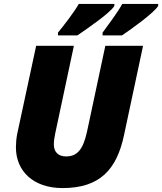

<svg xmlns="http://www.w3.org/2000/svg" viewBox="-20 -947 825 977"><path d="M502 -767H601C653 -802 764 -882 785 -917V-927H602C578 -882 529 -819 502 -781ZM275 -767H374C425 -802 542 -882 562 -917V-927H381C355 -882 306 -819 275 -781ZM298 10C489 10 574 -85 611 -259L708 -714H516L423 -278C403 -185 372 -151 316 -151C276 -151 254 -174 254 -212C254 -229 257 -249 261 -268L356 -714H164L67 -263C63 -242 61 -217 61 -197C61 -77 149 10 298 10Z"/></svg>

Font: Noto Sans UI Black
Style: Italic
Weight: 900
Italic angle: -372°
Designer: Monotype Design Team
Foundry: Monotype Imaging Inc.
Version: Version 1.901